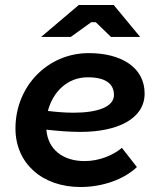

<svg xmlns="http://www.w3.org/2000/svg" viewBox="-20 -740 646 770"><path d="M303 10C392 10 478 -21 529 -70L469 -147C433 -117 378 -94 319 -94C232 -94 172 -141 166 -220C212 -215 258 -211 302 -211C451 -211 560 -263 560 -365C560 -470 466 -527 336 -527C172 -527 42 -395 42 -225C42 -85 149 10 303 10ZM542 -592 436 -720H296L145 -592H264L346 -651H364L425 -592ZM172 -295C193 -374 252 -430 332 -430C402 -430 437 -405 437 -359C437 -310 368 -288 275 -288C241 -288 206 -291 172 -295Z"/></svg>

Font: Fixel Display SemiBold
Style: Italic
Weight: 600
Italic angle: -10°
Designer: AlfaBravo + MacPaw
Foundry: Kyrylo Tkachov, Marchela Mozhyna, Serhii Makarenko, Maria Weinstein, Zakhar Kryvoshyya
Version: Version 1.210;Glyphs 3.2 (3217)